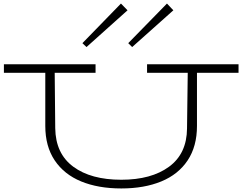

<svg xmlns="http://www.w3.org/2000/svg" viewBox="-20 -1048 1364 1081"><path d="M1323 -638H1089V-339Q1089 -224 1036.5 -145Q984 -66 888 -26.5Q792 13 663 13Q533 13 437 -26.5Q341 -66 288 -145Q235 -224 235 -339V-638H2V-686H518V-638H288L291 -326Q293 -183 392.5 -109.5Q492 -36 663 -36Q832 -36 932 -109.5Q1032 -183 1033 -325L1037 -638H808V-686H1323ZM444 -805 661 -1028 698 -990 467 -783ZM702 -805 920 -1028 956 -990 724 -783Z"/></svg>

Font: BioRhyme Expanded Light
Style: Regular
Weight: 300
Width: 7
Designer: Aoife Mooney
Foundry: Aoife Mooney Type
Version: Version 1.001